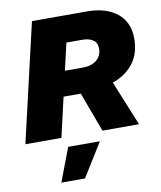

<svg xmlns="http://www.w3.org/2000/svg" viewBox="-96 -736 884 1055"><g transform="rotate(-10 346.0 -209.0)"><path d="M2 0 155 -660H462Q568 -660 630 -610Q692 -560 692 -469Q692 -384 649 -329.5Q606 -275 534 -250L636 0H432L350 -221H254L203 0ZM411 -511H321L286 -360H385Q435 -360 463.5 -384Q492 -408 492 -447Q492 -481 469 -496Q446 -511 411 -511ZM408 55 292 242H160L231 55Z"/></g></svg>

Font: Work Sans ExtraBold
Style: Italic
Weight: 800
Italic angle: -13°
Designer: Wei Huang
Foundry: Wei Huang
Version: Version 2.012; ttfautohint (v1.8.3)